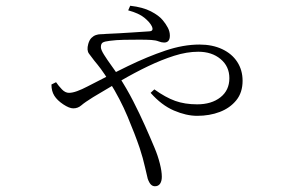

<svg xmlns="http://www.w3.org/2000/svg" viewBox="-20 -582 1040 668"><path d="M426 -546 433 -562Q477 -557 505 -542.5Q533 -528 546 -512Q557 -499 564 -485.5Q571 -472 571 -458Q571 -446 566 -440Q561 -434 551 -434Q542 -434 532 -438Q522 -442 506 -443Q491 -444 465 -444Q439 -444 411.5 -443.5Q384 -443 362 -440Q344 -438 337.5 -434Q331 -430 331 -418Q331 -409 342 -391.5Q353 -374 367.5 -354Q382 -334 393 -317Q421 -274 443.5 -230Q466 -186 484.5 -144.5Q503 -103 518 -67Q529 -41 536 -13.5Q543 14 543 33Q543 48 537 57Q531 66 519 66Q511 66 505 60Q499 54 494 40Q491 29 484.5 -0.5Q478 -30 466 -67Q450 -114 424 -176Q398 -238 361 -297Q343 -326 331 -342Q319 -358 308 -371Q298 -384 289.5 -395.5Q281 -407 287 -429Q291 -443 298 -450Q305 -457 313.5 -460Q322 -463 331 -463Q340 -463 348 -464Q396 -466 439.5 -469Q483 -472 500 -473Q516 -474 508 -491Q501 -505 482 -520.5Q463 -536 426 -546ZM175 -296Q184 -283 195.5 -271Q207 -259 220 -259Q232 -259 248.5 -265Q265 -271 284 -281Q357 -319 425 -352Q493 -385 555.5 -406Q618 -427 674 -427Q719 -427 753 -411Q787 -395 805.5 -366.5Q824 -338 824 -301Q824 -260 802 -233Q780 -206 744.5 -192.5Q709 -179 666 -179Q628 -179 585 -197.5Q542 -216 504 -259L517 -271Q556 -243 589.5 -231Q623 -219 666 -219Q716 -219 747 -243.5Q778 -268 778 -310Q778 -351 747.5 -376.5Q717 -402 670 -402Q630 -402 586 -388Q542 -374 495 -351.5Q448 -329 400 -301Q352 -273 304 -244Q275 -226 263 -215.5Q251 -205 235 -205Q221 -205 200 -219Q179 -233 169 -249Q164 -257 161.5 -266.5Q159 -276 159 -288Z"/></svg>

Font: Noto Serif JP
Style: Regular
Weight: 200
Designer: Ryoko NISHIZUKA 西塚涼子 (kana & ideographs); Frank Grießhammer (Latin, Greek & Cyrillic); Wenlong ZHANG 张文龙 (bopomofo); San
Foundry: Adobe
Version: Version 2.001;hotconv 1.1.0;makeotfexe 2.6.0